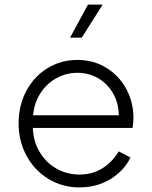

<svg xmlns="http://www.w3.org/2000/svg" viewBox="-20 -804 661 836"><path d="M61 -267Q61 -345 94.5 -408Q128 -471 186.5 -507Q245 -543 317 -543Q388 -543 443.5 -508.5Q499 -474 530 -416.5Q561 -359 561 -291Q561 -268 557 -247H123Q125 -188 153 -141.5Q181 -95 226.5 -69.5Q272 -44 326 -44Q382 -44 425.5 -71Q469 -98 497 -145L548 -118Q520 -60 460.5 -24Q401 12 326 12Q252 12 191.5 -24.5Q131 -61 96 -125Q61 -189 61 -267ZM497 -302Q497 -354 473 -396.5Q449 -439 408 -463Q367 -487 317 -487Q268 -487 225.5 -463.5Q183 -440 156 -398Q129 -356 124 -302ZM363 -784H427L336 -640H285Z"/></svg>

Font: Eudoxus Sans Light
Style: Regular
Weight: 300
Designer: Stijn de Vries
Foundry: tokotype
Version: Version 2.005